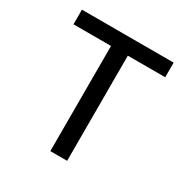

<svg xmlns="http://www.w3.org/2000/svg" viewBox="-166 -869 981 1010"><g transform="rotate(30 324.5 -364.0)"><path d="M45.9 -638.7V-727.5H603V-638.7H376V0H273.9V-638.7Z"/></g></svg>

Font: Inter Cardless
Style: Regular
Weight: 400
Designer: Rasmus Andersson
Foundry: rsms
Version: Version 4.001;git-9221beed3